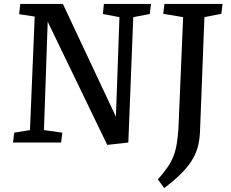

<svg xmlns="http://www.w3.org/2000/svg" viewBox="-20 -723 1172 974"><path d="M568 -131 586 -636 502 -652 507 -703H746L740 -652L656 -636L631 0L524 12L222 -613L203 -63L296 -50L290 0H46L52 -50L132 -63L156 -639L77 -651L83 -703H299ZM909 -636 808 -653 814 -703H1109L1103 -653L1017 -636L995 -66Q994 -25 986.5 10Q979 45 960 79.5Q941 114 905.5 151Q870 188 813 231L781 187Q810 154 829.5 126Q849 98 860 69.5Q871 41 876.5 7.5Q882 -26 885 -67Z"/></svg>

Font: Literata 18pt Medium
Style: Italic
Weight: 500
Italic angle: -2°
Designer: Latin by Veronika Burian and Jose Scaglione. Greek by Irene Vlachou. Cyrillic by Vera Evstafieva
Foundry: TypeTogether
Version: Version 3.103;gftools[0.9.29]